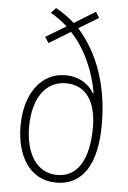

<svg xmlns="http://www.w3.org/2000/svg" viewBox="-54 -798 564 848"><g transform="rotate(5 227.5 -374.0)"><path d="M160 -758 139 -735C164 -721 191 -702 213 -681L123 -627L140 -601L235 -659C300 -590 342 -493 358 -397H355C335 -431 294 -466 227 -466C125 -466 49 -376 49 -226C49 -99 106 10 228 10C342 10 406 -83 406 -263C406 -427 360 -572 265 -678L353 -731L337 -757L243 -699C219 -721 192 -741 160 -758ZM232 -431C326 -431 368 -355 368 -247C368 -108 321 -24 229 -24C138 -24 87 -107 87 -226C87 -353 144 -431 232 -431Z"/></g></svg>

Font: Noto Sans Tamil Condensed ExtraLight
Style: Regular
Weight: 200
Width: 3
Designer: Jelle Bosma - Monotype Design Team
Foundry: Monotype Imaging Inc.
Version: Version 2.004